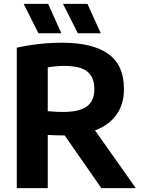

<svg xmlns="http://www.w3.org/2000/svg" viewBox="-20 -969 729 989"><path d="M66.5 0V-723.5Q100 -731 138 -736.8Q176 -742.5 216.5 -745.8Q257 -749 298 -749Q457.5 -749 538 -691.2Q618.5 -633.5 618.5 -511Q618.5 -432 580.5 -378.8Q542.5 -325.5 472.2 -298.5Q402 -271.5 304.5 -271.5Q282.5 -271.5 264 -272.2Q245.5 -273 226 -274V0ZM502 0 264 -342H438L679.5 0ZM307.5 -392.5Q388 -392.5 427 -420.5Q466 -448.5 466 -511Q466 -552 449.5 -578.2Q433 -604.5 399.5 -617Q366 -629.5 314.5 -629.5Q289 -629.5 267.5 -627.5Q246 -625.5 226 -621.5V-396.5Q240.5 -395.5 253.2 -394.2Q266 -393 279.2 -392.8Q292.5 -392.5 307.5 -392.5ZM381 -797.5 304.5 -949H430.5L499 -797.5ZM178 -797.5 102 -949H228L296 -797.5Z"/></svg>

Font: Encode Sans SC
Style: Bold
Weight: 700
Version: Version 3.002